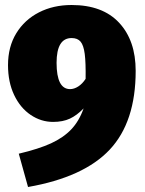

<svg xmlns="http://www.w3.org/2000/svg" viewBox="-20 -716 579 767"><path d="M522 -433Q522 -229 418.5 -118.5Q315 -8 92 31L55 -102Q135 -121 184 -143.5Q233 -166 264.5 -199Q296 -232 314 -283Q287 -255 259 -242Q231 -229 192 -229Q144 -229 102.5 -257Q61 -285 36.5 -336.5Q12 -388 12 -456Q12 -529 45 -583Q78 -637 135.5 -666.5Q193 -696 266 -696Q390 -696 456 -625Q522 -554 522 -433ZM322 -401Q323 -466 318.5 -500.5Q314 -535 302 -549.5Q290 -564 266 -564Q206 -564 206 -465Q206 -360 260 -360Q276 -360 292.5 -370.5Q309 -381 322 -401Z"/></svg>

Font: Fira Sans Condensed Black
Style: Regular
Weight: 900
Width: 3
Designer: Carrois Corporate & Edenspiekermann AG
Foundry: Carrois Corporate GbR & Edenspiekermann AG
Version: Version 4.203